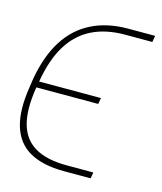

<svg xmlns="http://www.w3.org/2000/svg" viewBox="-88 -612 573 678"><g transform="rotate(15 198.0 -273.5)"><path d="M212.4 -23.4H310.1L306.2 -1H208.5Q130.9 -1 82.8 -28.3Q34.7 -55.7 17.6 -113Q0.5 -170.4 15.1 -258.8L19 -286.1Q34.2 -374 70.8 -431.4Q107.4 -488.8 164.6 -517.3Q221.7 -545.9 298.3 -545.9H396L392.1 -522.5H294.4Q224.1 -522.9 172.6 -497.6Q121.1 -472.2 88.6 -419.7Q56.2 -367.2 42.5 -286.1L37.6 -258.8Q24.4 -176.8 39.3 -124.8Q54.2 -72.8 97.7 -48.1Q141.1 -23.4 212.4 -23.4ZM268.1 -284.2 264.2 -261.7H29.8L33.7 -284.2Z"/></g></svg>

Font: Inter 17pt Thin
Style: Italic
Weight: 250
Italic angle: -9.3988°
Version: Version 4.001;git-66647c0bb